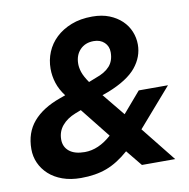

<svg xmlns="http://www.w3.org/2000/svg" viewBox="-78 -754 828 841"><g transform="rotate(-10 336.0 -334.0)"><path d="M216 10Q170 10 134 -3Q98 -16 73.5 -38.5Q49 -61 36 -90Q23 -119 23 -152Q23 -225 64.5 -273.5Q106 -322 185 -350L210 -359Q187 -389 177 -420.5Q167 -452 167 -484Q167 -523 181.5 -558Q196 -593 224 -619.5Q252 -646 292.5 -662Q333 -678 386 -678Q429 -678 461.5 -665Q494 -652 516.5 -630.5Q539 -609 550.5 -581Q562 -553 562 -523Q562 -468 524.5 -422Q487 -376 399 -341L371 -331L452 -232L531 -324H661L513 -154L636 0H488L430 -71Q380 -27 330.5 -8.5Q281 10 216 10ZM252 -99Q313 -99 371 -151L266 -283L240 -273Q202 -258 180.5 -232Q159 -206 159 -171Q159 -138 183 -118.5Q207 -99 252 -99ZM374 -571Q336 -571 313 -547Q290 -523 290 -484Q290 -467 296.5 -447Q303 -427 323 -398L356 -411Q397 -425 418 -448.5Q439 -472 439 -510Q439 -537 421 -554Q403 -571 374 -571Z"/></g></svg>

Font: Celebes
Style: Bold Italic
Weight: 700
Italic angle: -10°
Designer: Anugrah Pasau
Foundry: Lafontype
Version: Version 1.000; ttfautohint (v1.8.4)